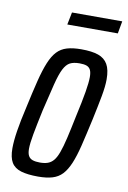

<svg xmlns="http://www.w3.org/2000/svg" viewBox="-78 -704 507 760"><g transform="rotate(10 175.5 -323.5)"><path d="M129 8Q87 8 60.5 0Q34 -8 22 -28Q10 -48 10 -85Q10 -114 16.5 -155.5Q23 -197 36 -253Q50 -318 61.5 -364Q73 -410 85.5 -440Q98 -470 114 -487Q130 -504 153.5 -511Q177 -518 211 -518Q254 -518 279.5 -509Q305 -500 317.5 -478.5Q330 -457 330 -418Q330 -390 322.5 -349.5Q315 -309 303 -253Q289 -189 278 -144Q267 -99 254.5 -69.5Q242 -40 226 -23Q210 -6 186.5 1Q163 8 129 8ZM127 -48Q145 -48 158 -52.5Q171 -57 181 -68.5Q191 -80 199.5 -103Q208 -126 216.5 -162.5Q225 -199 236 -253Q250 -316 256.5 -355Q263 -394 263 -415Q263 -434 258 -444Q253 -454 242.5 -458Q232 -462 214 -462Q190 -462 175.5 -454.5Q161 -447 150 -425.5Q139 -404 128.5 -362.5Q118 -321 102 -253Q89 -192 82 -154Q75 -116 75 -94Q75 -76 80.5 -66Q86 -56 97.5 -52Q109 -48 127 -48ZM139 -605 149 -655H351L342 -605Z"/></g></svg>

Font: Saira UltraCondensed Medium
Style: Italic
Weight: 500
Width: 1
Italic angle: -12°
Designer: Hector Gatti with collaboration of the Omnibus-Type team
Foundry: Omnibus-Type
Version: Version 1.101